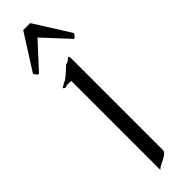

<svg xmlns="http://www.w3.org/2000/svg" viewBox="-345 -879 885 885"><g transform="rotate(-45 97.5 -437.0)"><path d="M230.3 -713.9 120.3 -888.7H74.9L-36.4 -713.9C-28.7 -703.6 -27.1 -698.7 -17.1 -693.8L97 -817.9L212.2 -693.8C220.3 -697.8 223.1 -699.7 230.3 -713.9ZM139.2 -636.2C139.2 -648.9 139.2 -653.8 134.8 -653.8C129.9 -653.8 124 -647 119.1 -643.1C112.8 -638.2 103 -637.2 103 -637.2C103 -637.2 82 -617.2 62 -600.1C43.9 -584 15.1 -575.2 15.1 -570.8C15.1 -565.9 25.9 -563 28.8 -563C33.2 -563 34.2 -566.9 34.2 -566.9H65.9V15.1C77.1 -3.9 139.2 -15.1 139.2 -43Z"/></g></svg>

Font: Pierce
Style: Roman
Weight: 500
Version: Version 0.2.0